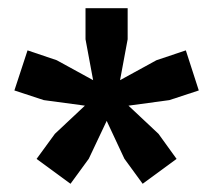

<svg xmlns="http://www.w3.org/2000/svg" viewBox="-20 -828 518 467"><path d="M292.5 -571 365.5 -502.5 409.5 -441.5 327 -381 282.5 -442 239.5 -534 196 -442 151.5 -381 69 -441.5 113.5 -502.5 186.5 -571 86.5 -584.5 15 -608 47 -705.5 118 -681.5 206.5 -633 188 -732.5V-808H290.5V-732.5L272 -633L360.5 -681.5L432 -705.5L463.5 -608L392 -584.5Z"/></svg>

Font: Encode Sans Condensed Condensed
Style: Bold
Weight: 700
Width: 3
Designer: Multiple Designers
Foundry: Impallari Type
Version: Version 3.000; ttfautohint (v1.8.3) -l 8 -r 50 -G 200 -x 14 